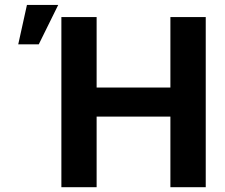

<svg xmlns="http://www.w3.org/2000/svg" viewBox="-20 -778 935 798"><path d="M235.1 -707H381.6V-414.1H688.2V-707H835.1V0H688.2V-293.3H381.6V0H235.1ZM92 -757.6H222L141.1 -593.7H55.8Z"/></svg>

Font: Pretendard GOV Variable
Style: Regular
Weight: 400
Designer: Base glyphs from Inter by Rasmus Andersson; Hangul glyphs from Noto Sans CJK(Source Han Sans) by Jang Soo-young and Kang
Foundry: Kil Hyung-jin
Version: Version 1.307;Glyphs 3.2 (3192)